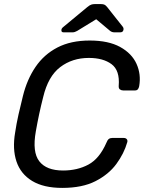

<svg xmlns="http://www.w3.org/2000/svg" viewBox="-20 -908 704 938"><path d="M284 10Q193 10 137 -24Q81 -58 60.5 -119Q40 -180 54 -261Q60 -302 70.5 -349Q81 -396 92 -439Q112 -520 153.5 -581Q195 -642 260.5 -676Q326 -710 418 -710Q510 -710 567 -678.5Q624 -647 647 -596Q670 -545 660 -487Q656 -466 640 -466H583Q573 -466 566 -471Q559 -476 560 -489Q566 -564 525 -594.5Q484 -625 414 -625Q333 -625 274 -580Q215 -535 191 -434Q170 -352 155 -266Q137 -165 172 -120Q207 -75 288 -75Q358 -75 412 -104Q466 -133 500 -211Q505 -224 511.5 -229Q518 -234 528 -234H585Q594 -234 599 -228.5Q604 -223 602 -214Q586 -158 548.5 -107Q511 -56 446.5 -23Q382 10 284 10ZM291 -750Q279 -750 280 -761Q280 -769 289 -776L406 -873Q418 -883 426 -885.5Q434 -888 442 -888H474Q483 -888 489.5 -885.5Q496 -883 504 -873L580 -777Q585 -770 583 -762Q581 -750 567 -750H539Q527 -750 518 -757L450 -814L357 -757Q351 -754 346 -752Q341 -750 334 -750Z"/></svg>

Font: Lubike
Style: Italic
Weight: 400
Italic angle: -12°
Foundry: Honoka55
Version: Version 1.000;July 22, 2022;FontCreator 14.0.0.2862 64-bit